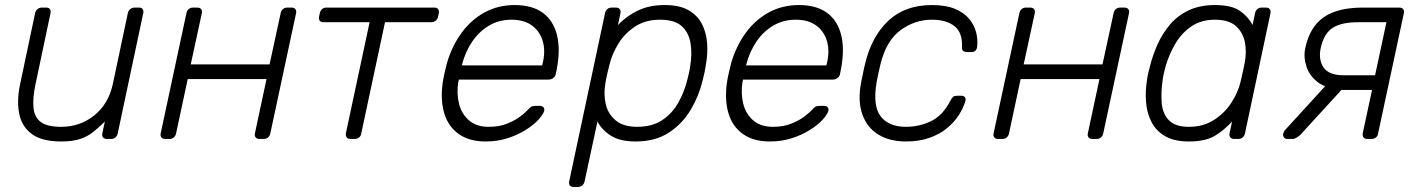

<svg xmlns="http://www.w3.org/2000/svg" viewBox="-20 -550 5607 760"><path d="M222 10Q146 10 106 -19.5Q66 -49 56 -100Q46 -151 59 -214L119 -498Q121 -508 128.5 -514Q136 -520 146 -520H163Q173 -520 177.5 -514Q182 -508 180 -498L121 -219Q109 -163 112.5 -124.5Q116 -86 141.5 -67Q167 -48 222 -48Q297 -48 353.5 -93.5Q410 -139 427 -219L486 -498Q488 -508 495.5 -514Q503 -520 513 -520H530Q540 -520 544.5 -514Q549 -508 547 -498L446 -22Q444 -12 437 -6Q430 0 420 0H403Q393 0 388 -6Q383 -12 385 -22L395 -69Q372 -46 349.5 -28Q327 -10 297.5 0Q268 10 222 10Z M634 0Q624 0 619 -6Q614 -12 616 -22L718 -498Q720 -508 727 -514Q734 -520 744 -520H761Q771 -520 776 -514Q781 -508 779 -498L735 -295H1047L1091 -498Q1093 -508 1100 -514Q1107 -520 1117 -520H1134Q1144 -520 1149 -514Q1154 -508 1152 -498L1050 -22Q1048 -12 1041 -6Q1034 0 1024 0H1007Q997 0 992 -6Q987 -12 989 -22L1035 -237H723L677 -22Q675 -12 668 -6Q661 0 651 0Z M1367 0Q1357 0 1352.5 -6Q1348 -12 1349 -22L1443 -462H1260Q1250 -462 1245.5 -468Q1241 -474 1243 -484L1246 -498Q1248 -508 1255 -514Q1262 -520 1272 -520H1699Q1709 -520 1714 -514Q1719 -508 1717 -498L1714 -484Q1712 -474 1704.5 -468Q1697 -462 1687 -462H1504L1410 -22Q1409 -12 1401.5 -6Q1394 0 1384 0Z M1902 10Q1838 10 1796.5 -19Q1755 -48 1739 -100Q1723 -152 1732 -220Q1734 -235 1739.5 -260Q1745 -285 1749 -300Q1769 -368 1807 -420Q1845 -472 1898.5 -501Q1952 -530 2017 -530Q2087 -530 2129 -499Q2171 -468 2185 -410Q2199 -352 2183 -272L2180 -257Q2178 -247 2170 -241Q2162 -235 2152 -235H1796Q1796 -235 1795.5 -231Q1795 -227 1794 -225Q1787 -180 1797 -139.5Q1807 -99 1836.5 -73.5Q1866 -48 1914 -48Q1957 -48 1988.5 -61Q2020 -74 2040 -89.5Q2060 -105 2067 -113Q2079 -126 2084.5 -128.5Q2090 -131 2101 -131H2117Q2126 -131 2131 -125.5Q2136 -120 2134 -111Q2130 -97 2111.5 -76.5Q2093 -56 2061.5 -36Q2030 -16 1989.5 -3Q1949 10 1902 10ZM1808 -291H2126L2127 -295Q2140 -345 2129 -385Q2118 -425 2086.5 -448.5Q2055 -472 2005 -472Q1955 -472 1915.5 -448.5Q1876 -425 1849 -385Q1822 -345 1809 -295Z M2250 190Q2240 190 2235.5 184Q2231 178 2233 168L2375 -498Q2377 -508 2384 -514Q2391 -520 2401 -520H2418Q2428 -520 2433 -514Q2438 -508 2436 -498L2426 -451Q2458 -485 2503.5 -507.5Q2549 -530 2611 -530Q2670 -530 2705.5 -509.5Q2741 -489 2758.5 -455Q2776 -421 2779 -379Q2782 -337 2774 -293Q2772 -278 2768 -260Q2764 -242 2760 -227Q2746 -169 2713.5 -114.5Q2681 -60 2627.5 -25Q2574 10 2496 10Q2434 10 2398 -13Q2362 -36 2345 -69L2294 168Q2292 178 2284.5 184Q2277 190 2267 190ZM2502 -48Q2561 -48 2600.5 -74Q2640 -100 2664 -142Q2688 -184 2700 -232Q2704 -247 2707 -260Q2710 -273 2712 -288Q2720 -336 2713.5 -378Q2707 -420 2679 -446Q2651 -472 2592 -472Q2535 -472 2494 -445Q2453 -418 2428 -377.5Q2403 -337 2393 -296Q2389 -281 2383.5 -257Q2378 -233 2376 -218Q2369 -178 2377.5 -139Q2386 -100 2416.5 -74Q2447 -48 2502 -48Z M3027 10Q2963 10 2921.5 -19Q2880 -48 2864 -100Q2848 -152 2857 -220Q2859 -235 2864.5 -260Q2870 -285 2874 -300Q2894 -368 2932 -420Q2970 -472 3023.5 -501Q3077 -530 3142 -530Q3212 -530 3254 -499Q3296 -468 3310 -410Q3324 -352 3308 -272L3305 -257Q3303 -247 3295 -241Q3287 -235 3277 -235H2921Q2921 -235 2920.5 -231Q2920 -227 2919 -225Q2912 -180 2922 -139.5Q2932 -99 2961.5 -73.5Q2991 -48 3039 -48Q3082 -48 3113.5 -61Q3145 -74 3165 -89.5Q3185 -105 3192 -113Q3204 -126 3209.5 -128.5Q3215 -131 3226 -131H3242Q3251 -131 3256 -125.5Q3261 -120 3259 -111Q3255 -97 3236.5 -76.5Q3218 -56 3186.5 -36Q3155 -16 3114.5 -3Q3074 10 3027 10ZM2933 -291H3251L3252 -295Q3265 -345 3254 -385Q3243 -425 3211.5 -448.5Q3180 -472 3130 -472Q3080 -472 3040.5 -448.5Q3001 -425 2974 -385Q2947 -345 2934 -295Z M3566 10Q3501 10 3456.5 -17.5Q3412 -45 3393.5 -97Q3375 -149 3388 -220Q3391 -235 3396 -260Q3401 -285 3405 -300Q3431 -407 3497 -468.5Q3563 -530 3669 -530Q3724 -530 3760 -515Q3796 -500 3816.5 -475Q3837 -450 3844 -421.5Q3851 -393 3848 -366Q3847 -356 3841.5 -350Q3836 -344 3827 -344H3808Q3798 -344 3792.5 -348.5Q3787 -353 3788 -365Q3790 -422 3757.5 -447Q3725 -472 3669 -472Q3601 -472 3544.5 -430.5Q3488 -389 3465 -295Q3461 -280 3457 -260Q3453 -240 3450 -225Q3434 -131 3466 -89.5Q3498 -48 3566 -48Q3619 -48 3665.5 -70.5Q3712 -93 3741 -150Q3748 -163 3753 -167Q3758 -171 3768 -171H3786Q3795 -171 3799.5 -165Q3804 -159 3801 -149Q3793 -122 3775 -94Q3757 -66 3728.5 -42.5Q3700 -19 3659.5 -4.5Q3619 10 3566 10Z M3931 0Q3921 0 3916 -6Q3911 -12 3913 -22L4015 -498Q4017 -508 4024 -514Q4031 -520 4041 -520H4058Q4068 -520 4073 -514Q4078 -508 4076 -498L4032 -295H4344L4388 -498Q4390 -508 4397 -514Q4404 -520 4414 -520H4431Q4441 -520 4446 -514Q4451 -508 4449 -498L4347 -22Q4345 -12 4338 -6Q4331 0 4321 0H4304Q4294 0 4289 -6Q4284 -12 4286 -22L4332 -237H4020L3974 -22Q3972 -12 3965 -6Q3958 0 3948 0Z M4686 10Q4628 10 4592 -11Q4556 -32 4538 -67Q4520 -102 4516.5 -145Q4513 -188 4520 -232Q4522 -247 4525 -260Q4528 -273 4532 -288Q4543 -332 4562 -374.5Q4581 -417 4611 -452.5Q4641 -488 4685 -509Q4729 -530 4789 -530Q4855 -530 4888 -507Q4921 -484 4938 -451L4948 -498Q4950 -508 4957 -514Q4964 -520 4974 -520H4991Q5001 -520 5006 -514Q5011 -508 5009 -498L4908 -22Q4906 -12 4899 -6Q4892 0 4882 0H4865Q4855 0 4850 -6Q4845 -12 4847 -22L4857 -69Q4826 -35 4789 -12.5Q4752 10 4686 10ZM4686 -48Q4743 -48 4785 -75Q4827 -102 4853.5 -142.5Q4880 -183 4890 -224Q4894 -239 4899 -263Q4904 -287 4907 -302Q4915 -342 4908 -381Q4901 -420 4873 -446Q4845 -472 4789 -472Q4735 -472 4696.5 -446Q4658 -420 4633 -378Q4608 -336 4594 -288Q4590 -273 4587 -260Q4584 -247 4582 -232Q4575 -184 4578.5 -142Q4582 -100 4607 -74Q4632 -48 4686 -48Z M5392 0Q5382 0 5377.5 -6Q5373 -12 5374 -22L5411 -194H5283L5284 -199Q5230 -199 5196.5 -224.5Q5163 -250 5151 -287.5Q5139 -325 5147 -361Q5165 -444 5220 -482Q5275 -520 5375 -520H5519Q5529 -520 5534 -514Q5539 -508 5537 -498L5435 -22Q5434 -12 5426.5 -6Q5419 0 5409 0ZM5075 0Q5067 0 5062.5 -6Q5058 -12 5059 -20Q5060 -24 5062.5 -29Q5065 -34 5071 -40L5232 -216H5310L5126 -15Q5120 -10 5112 -5Q5104 0 5096 0ZM5299 -252H5423L5468 -462H5354Q5290 -462 5255.5 -440Q5221 -418 5208 -361Q5198 -314 5219 -283Q5240 -252 5299 -252Z"/></svg>

Font: Rubik Light Light
Style: Italic
Weight: 300
Italic angle: -12°
Version: Version 2.104